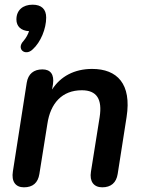

<svg xmlns="http://www.w3.org/2000/svg" viewBox="-20 -792 621 819"><path d="M119 -581C154 -612 177 -670 177 -717C177 -753 157 -772 119 -772C78 -772 50 -749 50 -709C50 -680 69 -661 104 -659C99 -645 92 -631 80 -617C48 -583 88 -551 119 -581ZM82 7C120 7 142 -12 148 -50L182 -263C195 -352 245 -407 329 -407C393 -407 417 -369 405 -292L368 -60C361 -18 380 7 416 7C453 7 476 -12 482 -50L520 -293C542 -434 480 -498 373 -498C297 -498 238 -466 202 -410L206 -433C212 -475 195 -496 161 -496C124 -496 100 -477 94 -439L35 -61C28 -18 46 7 82 7Z"/></svg>

Font: SN Pro Semibold
Style: Italic
Weight: 600
Italic angle: -9°
Designer: Tobias Whetton
Foundry: Supernotes
Version: Version 1.001;Glyphs 3.2 (3249)